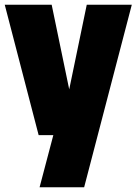

<svg xmlns="http://www.w3.org/2000/svg" viewBox="-25 -570 576 810"><path d="M138 0 -5 -550H193L267 -193L341 -550H531L330 220H142L200 0Z"/></svg>

Font: Encode Sans Cnd Black
Style: Regular
Weight: 900
Width: 3
Designer: Multiple Designers
Foundry: Impallari Type
Version: Version 3.002; ttfautohint (v1.8.3) -l 8 -r 50 -G 200 -x 14 